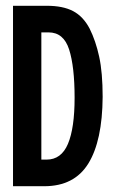

<svg xmlns="http://www.w3.org/2000/svg" viewBox="-20 -643 390 664"><path d="M25 1V-623H142Q198 -623 233 -604.5Q268 -586 290 -544Q311 -502 323 -447Q335 -392 335 -308Q334 -156 285.5 -77.5Q237 1 133 1ZM123 -91H141Q192 -91 215 -145.5Q238 -200 238 -305Q238 -413 219 -472Q200 -531 148 -531H123Z"/></svg>

Font: Inconsolata ExtraCondensed ExtraBold
Style: Regular
Weight: 800
Width: 2
Monospace: yes
Designer: Raph Levien, Cyreal, Brenton Simpson
Foundry: Raph Levien, Cyreal, Google
Version: Version 3.001; ttfautohint (v1.8.2.53-6de2)